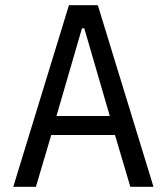

<svg xmlns="http://www.w3.org/2000/svg" viewBox="-20 -718 640 738"><path d="M481 0 422 -199H177L118 0H31L245 -698H356L570 0ZM304 -609H295L197 -272H402Z"/></svg>

Font: iA Writer Mono V
Style: Regular
Weight: 400
Designer: Mike Abbink, Paul van der Laan, Pieter van Rosmalen
Foundry: Bold Monday
Version: Version 2.000